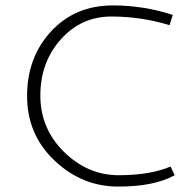

<svg xmlns="http://www.w3.org/2000/svg" viewBox="-20 -679 709 709"><path d="M625 -32Q550 10 416.5 10Q283 10 181.5 -86Q80 -182 80 -324.5Q80 -467 168.5 -563Q257 -659 397 -659Q510 -659 618 -624L606 -586Q502 -618 391 -618Q280 -618 204.5 -533.5Q129 -449 129 -326.5Q129 -204 216.5 -118Q304 -32 419 -32Q534 -32 610 -64Z"/></svg>

Font: Julius Sans One
Style: Regular
Weight: 400
Designer: Luciano Vergara
Foundry: LatinoType
Version: Version 1.001